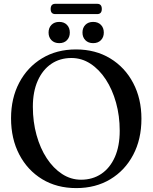

<svg xmlns="http://www.w3.org/2000/svg" viewBox="-20 -973 802 1008"><path d="M379 -713.5Q481 -713.5 558.5 -666.5Q636 -619.5 679.2 -537.2Q722.5 -455 722.5 -349.5Q722.5 -242 679.2 -160Q636 -78 559 -31.8Q482 14.5 380.5 14.5Q278.5 14.5 201.5 -32.2Q124.5 -79 81.2 -161.8Q38 -244.5 38 -352Q38 -457.5 81 -539Q124 -620.5 200.8 -667Q277.5 -713.5 379 -713.5ZM608.5 -286.5Q608.5 -365 589.2 -434Q570 -503 535.5 -555.8Q501 -608.5 455 -638.5Q409 -668.5 355 -668.5Q294.5 -668.5 249 -637.5Q203.5 -606.5 178 -549Q152.5 -491.5 152.5 -412.5Q152.5 -333.5 171.8 -264Q191 -194.5 225.5 -142Q260 -89.5 306 -59.5Q352 -29.5 405.5 -29.5Q466 -29.5 511.8 -60.2Q557.5 -91 583 -148.5Q608.5 -206 608.5 -286.5ZM291 -746.5Q265.5 -746.5 250.2 -762Q235 -777.5 235 -802Q235 -827 250.2 -842.5Q265.5 -858 291 -858Q316.5 -858 331.5 -842.5Q346.5 -827 346.5 -802Q346.5 -777.5 331.5 -762Q316.5 -746.5 291 -746.5ZM469 -746.5Q443.5 -746.5 428.2 -762Q413 -777.5 413 -802Q413 -827 428.2 -842.5Q443.5 -858 469 -858Q494.5 -858 509.8 -842.5Q525 -827 525 -802Q525 -777.5 509.8 -762Q494.5 -746.5 469 -746.5ZM246 -925.5Q246 -953 270.5 -953H490Q514.5 -953 514.5 -926Q514.5 -899 490 -899H270.5Q246 -899 246 -925.5Z"/></svg>

Font: Fraunces 72pt Soft
Style: Regular
Weight: 400
Version: Version 1.000;[b76b70a41]